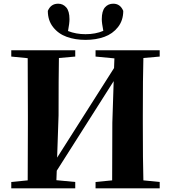

<svg xmlns="http://www.w3.org/2000/svg" viewBox="-20 -1019 925 1039"><path d="M238.8 -960Q254.9 -999 294.9 -999Q320.8 -999 338.4 -979Q356 -959 356 -915Q356 -893.1 348.1 -851.1Q391.1 -834 442.9 -834Q497.1 -834 539.1 -852.1Q530.8 -894.5 530.8 -915Q530.8 -959.5 548.1 -979.2Q565.4 -999 592.8 -999Q630.9 -999 647 -960Q647 -908.7 618.4 -872.3Q589.8 -835.9 544.7 -819.6Q499.5 -803.2 442.9 -803.2Q386.2 -803.2 341.1 -819.6Q295.9 -835.9 267.3 -872.3Q238.8 -908.7 238.8 -960ZM844.2 -712.9 755.9 -705.1Q752.9 -603 752.9 -395V-351.1Q752.9 -146 755.9 -43L844.2 -34.2V0H497.1V-34.2L586.9 -43Q587.9 -144 587.9 -355L595.2 -580.1L287.1 -95.2L285.2 -43.9L387.2 -34.2V0H41V-34.2L129.9 -43Q130.9 -144 130.9 -351.1V-395Q130.9 -602.1 129.9 -704.1L41 -712.9V-747.1H387.2V-712.9L298.8 -705.1Q296.9 -603 296.9 -395L289.1 -166L597.2 -650.9L599.1 -703.1L497.1 -712.9V-747.1H844.2Z"/></svg>

Font: Noto Serif JP Black
Style: Regular
Weight: 900
Designer: Ryoko NISHIZUKA  (kana & ideographs); Frank Grießhammer (Latin, Greek & Cyrillic); Wenlong ZHANG  (bopomofo); Sandoll Co
Foundry: Adobe Systems Incorporated
Version: Version 1.001;PS 1.001;hotconv 16.6.54;makeotf.lib2.5.65590